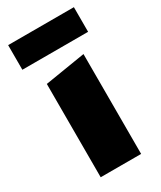

<svg xmlns="http://www.w3.org/2000/svg" viewBox="-162 -676 618 736"><g transform="rotate(-30 147.5 -308.0)"><path d="M58 -413 237 -442V0H58ZM4 -616H295V-507H4Z"/></g></svg>

Font: Ysabeau Heavy
Style: Regular
Weight: 800
Designer: Christian Thalmann (Catharsis Fonts)
Version: Version 0.003